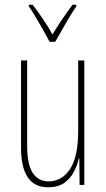

<svg xmlns="http://www.w3.org/2000/svg" viewBox="-20 -783 448 813"><path d="M337 -527V0H317L316 -112H314Q307 -83 292.5 -55Q278 -27 252 -8.5Q226 10 183 10Q69 10 69 -159V-527H95V-167Q95 -87 118.5 -51Q142 -15 185 -15Q242 -15 276.5 -67Q311 -119 311 -228V-527ZM190 -606Q177 -631 160.5 -660Q144 -689 128.5 -715Q113 -741 102 -756V-763H118Q138 -738 161 -704Q184 -670 202 -637Q222 -670 242 -699.5Q262 -729 287 -763H303V-756Q281 -724 257.5 -682.5Q234 -641 214 -606Z"/></svg>

Font: Noto Sans ExtraCondensed Thin
Style: Regular
Weight: 100
Width: 2
Designer: Monotype Design Team
Foundry: Monotype Imaging Inc.
Version: Version 2.013; ttfautohint (v1.8.4.7-5d5b)